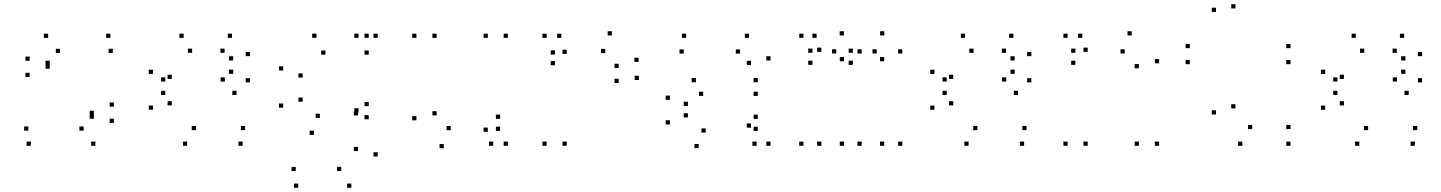

<svg xmlns="http://www.w3.org/2000/svg" viewBox="-20 -684 6860 914"><path d="M434.2 10V-10H414.2V10ZM522 -99V-119H502V-99ZM522 -176.2V-196.2H502V-176.2ZM216.8 -356.8V-376.8H196.8V-356.8ZM216.8 -375.2V-395.2H196.8V-375.2ZM265.8 -431.7V-451.7H245.8V-431.7ZM517 -431.7V-451.7H497V-431.7ZM505.3 -503.7V-523.7H485.3V-503.7ZM209 -503.7V-523.7H189V-503.7ZM121.2 -394.7V-414.7H101.2V-394.7ZM121.2 -317.5V-337.5H101.2V-317.5ZM427 -136.8V-156.8H407V-136.8ZM427 -118.5V-138.5H407V-118.5ZM378 -62V-82H358V-62ZM115 -62V-82H95V-62ZM126.7 10V-10H106.7V10Z M1135.2 10V-10H1115.2V10ZM1146.8 -64.5V-84.5H1126.8V-64.5ZM912.8 -64.5V-84.5H892.8V-64.5ZM797.8 -182.2V-202.2H777.8V-182.2ZM797.8 -308.2V-328.2H777.8V-308.2ZM894.5 -432.5V-452.5H874.5V-432.5ZM1049.2 -432.5V-452.5H1029.2V-432.5ZM1090.2 -396.2V-416.2H1070.2V-396.2ZM1090.2 -332.5V-352.5H1070.2V-332.5ZM1050.2 -295.8V-315.8H1030.2V-295.8ZM766.8 -295.8V-315.8H746.8V-295.8ZM766.8 -231.8V-251.8H746.8V-231.8ZM1106 -231.8V-251.8H1086V-231.8ZM1169.7 -291.8V-311.8H1149.7V-291.8ZM1169.7 -416.8V-436.8H1149.7V-416.8ZM1084.2 -503.7V-523.7H1064.2V-503.7ZM854.2 -503.7V-523.7H834.2V-503.7ZM708.3 -332.2V-352.2H688.3V-332.2ZM708.3 -161.5V-181.5H688.3V-161.5ZM870.8 10V-10H850.8V10Z M1652.5 210V190H1632.5V210ZM1778 60.8V40.8H1758V60.8ZM1778 -503.7V-523.7H1758V-503.7ZM1686.8 -503.7V-523.7H1666.8V-503.7ZM1686.8 -148.8V-168.8H1666.8V-148.8ZM1684.3 -134.3V-154.3H1664.3V-134.3ZM1684.3 35.2V15.2H1664.3V35.2ZM1604.5 130.5V110.5H1584.5V130.5ZM1388 130.5V110.5H1368V130.5ZM1399.7 210V190H1379.7V210ZM1735.3 -116.2V-136.2H1715.3V-116.2ZM1735.3 -178.7V-198.7H1715.3V-178.7ZM1502.5 -122.7V-142.7H1482.5V-122.7ZM1420.8 -199.8V-219.8H1400.8V-199.8ZM1420.8 -314.7V-334.7H1400.8V-314.7ZM1529.2 -423.7V-443.7H1509.2V-423.7ZM1735.3 -423.7V-443.7H1715.3V-423.7ZM1735.3 -503.8V-523.8H1715.3V-503.8ZM1486.2 -503.8V-523.8H1466.2V-503.8ZM1328 -348.3V-368.3H1308V-348.3ZM1328 -171.3V-191.3H1308V-171.3ZM1474.2 -41.8V-61.8H1454.2V-41.8Z M1962.3 -503.7V-523.7H1942.3V-503.7ZM1962.3 -111.2V-131.2H1942.3V-111.2ZM2092.5 21.7V1.7H2072.5V21.7ZM2360.7 -61V-81H2340.7V-61ZM2360.7 -118.5V-138.5H2340.7V-118.5ZM2125.8 -64.2V-84.2H2105.8V-64.2ZM2058.5 -134.7V-154.7H2038.5V-134.7ZM2058.5 -503.7V-523.7H2038.5V-503.7ZM2302.2 -503.7V-523.7H2282.2V-503.7ZM2302.2 -56.5V-76.5H2282.2V-56.5ZM2327.8 10V-10H2307.8V10ZM2397.7 10V-10H2377.7V10ZM2397.7 -503.7V-523.7H2377.7V-503.7Z M3021.3 -303.3V-323.3H3001.3V-303.3ZM3020 -389.2V-409.2H3000V-389.2ZM2892.8 -515.3V-535.3H2872.8V-515.3ZM2621.7 -424.3V-444.3H2601.7V-424.3ZM2621.7 -373.5V-393.5H2601.7V-373.5ZM2861.2 -431.2V-451.2H2841.2V-431.2ZM2925.2 -360.5V-380.5H2905.2V-360.5ZM2925.2 -289V-309H2905.2V-289ZM2677.8 10V-10H2657.8V10ZM2677.8 -427.2V-447.2H2657.8V-427.2ZM2652.2 -503.7V-523.7H2632.2V-503.7ZM2582.3 -503.7V-523.7H2562.3V-503.7ZM2582.3 10V-10H2562.3V10Z M3648 10V-10H3628V10ZM3648 -396.2V-416.2H3628V-396.2ZM3545.8 -503.7V-523.7H3525.8V-503.7ZM3246.3 -503.7V-523.7H3226.3V-503.7ZM3234.7 -428.8V-448.8H3214.7V-428.8ZM3502.7 -428.8V-448.8H3482.7V-428.8ZM3555.2 -374.7V-394.7H3535.2V-374.7ZM3555.2 -76.2V-96.2H3535.2V-76.2ZM3581.8 10V-10H3561.8V10ZM3587.5 -60.7V-80.7H3567.5V-60.7ZM3587.5 -118.2V-138.2H3567.5V-118.2ZM3339.2 -52.8V-72.8H3319.2V-52.8ZM3254.8 -125V-145H3234.8V-125ZM3254.8 -179.8V-199.8H3234.8V-179.8ZM3327.5 -227.5V-247.5H3307.5V-227.5ZM3587.5 -227.5V-247.5H3567.5V-227.5ZM3587.5 -292.5V-312.5H3567.5V-292.5ZM3292.8 -292.5V-312.5H3272.8V-292.5ZM3169 -208.8V-228.8H3149V-208.8ZM3169 -91.5V-111.5H3149V-91.5ZM3305.8 21.3V1.3H3285.8V21.3Z M4275.3 10V-10H4255.3V10ZM4275.3 -429.2V-449.2H4255.3V-429.2ZM4189.8 -515.3V-535.3H4169.8V-515.3ZM4040 -432.7V-452.7H4020V-432.7ZM4040 -375.2V-395.2H4020V-375.2ZM4153.5 -429.5V-449.5H4133.5V-429.5ZM4189.3 -392.3V-412.3H4169.3V-392.3ZM4189.3 10V-10H4169.3V10ZM3890 10V-10H3870V10ZM3890 -437.2V-457.2H3870V-437.2ZM3867.3 -503.7V-523.7H3847.3V-503.7ZM3804.7 -503.7V-523.7H3784.7V-503.7ZM3804.7 10V-10H3784.7V10ZM4081.8 10V-10H4061.8V10ZM4081.8 -429.2V-449.2H4061.8V-429.2ZM3997.3 -515.3V-535.3H3977.3V-515.3ZM3847.5 -432.7V-452.7H3827.5V-432.7ZM3847.5 -375.2V-395.2H3827.5V-375.2ZM3961 -429.5V-449.5H3941V-429.5ZM3997.8 -392.3V-412.3H3977.8V-392.3ZM3997.8 10V-10H3977.8V10Z M4855.2 10V-10H4835.2V10ZM4866.8 -64.5V-84.5H4846.8V-64.5ZM4632.8 -64.5V-84.5H4612.8V-64.5ZM4517.8 -182.2V-202.2H4497.8V-182.2ZM4517.8 -308.2V-328.2H4497.8V-308.2ZM4614.5 -432.5V-452.5H4594.5V-432.5ZM4769.2 -432.5V-452.5H4749.2V-432.5ZM4810.2 -396.2V-416.2H4790.2V-396.2ZM4810.2 -332.5V-352.5H4790.2V-332.5ZM4770.2 -295.8V-315.8H4750.2V-295.8ZM4486.8 -295.8V-315.8H4466.8V-295.8ZM4486.8 -231.8V-251.8H4466.8V-231.8ZM4826 -231.8V-251.8H4806V-231.8ZM4889.7 -291.8V-311.8H4869.7V-291.8ZM4889.7 -416.8V-436.8H4869.7V-416.8ZM4804.2 -503.7V-523.7H4784.2V-503.7ZM4574.2 -503.7V-523.7H4554.2V-503.7ZM4428.3 -332.2V-352.2H4408.3V-332.2ZM4428.3 -161.5V-181.5H4408.3V-161.5ZM4590.8 10V-10H4570.8V10Z M5497.7 10V-10H5477.7V10ZM5497.7 -382.5V-402.5H5477.7V-382.5ZM5367.5 -515.3V-535.3H5347.5V-515.3ZM5099.3 -432.7V-452.7H5079.3V-432.7ZM5099.3 -375.2V-395.2H5079.3V-375.2ZM5334.2 -429.5V-449.5H5314.2V-429.5ZM5401.5 -359V-379H5381.5V-359ZM5401.5 10V-10H5381.5V10ZM5157.8 10V-10H5137.8V10ZM5157.8 -437.2V-457.2H5137.8V-437.2ZM5132.2 -503.7V-523.7H5112.2V-503.7ZM5062.3 -503.7V-523.7H5042.3V-503.7ZM5062.3 10V-10H5042.3V10Z M6123.3 10.2V-9.8H6103.3V10.2ZM6123.3 -69.3V-89.3H6103.3V-69.3ZM5941 -69.3V-89.3H5921V-69.3ZM5861.3 -168V-188H5841.3V-168ZM5861.3 -643.8V-663.8H5841.3V-643.8ZM5768.5 -627.2V-647.2H5748.5V-627.2ZM5768.5 -139V-159H5748.5V-139ZM5894 10.2V-9.8H5874V10.2ZM6123.3 -378.5V-398.5H6103.3V-378.5ZM6123.3 -454.8V-474.8H6103.3V-454.8ZM5644 -454.8V-474.8H5624V-454.8ZM5644 -378.5V-398.5H5624V-378.5Z M6715.2 10V-10H6695.2V10ZM6726.8 -64.5V-84.5H6706.8V-64.5ZM6492.8 -64.5V-84.5H6472.8V-64.5ZM6377.8 -182.2V-202.2H6357.8V-182.2ZM6377.8 -308.2V-328.2H6357.8V-308.2ZM6474.5 -432.5V-452.5H6454.5V-432.5ZM6629.2 -432.5V-452.5H6609.2V-432.5ZM6670.2 -396.2V-416.2H6650.2V-396.2ZM6670.2 -332.5V-352.5H6650.2V-332.5ZM6630.2 -295.8V-315.8H6610.2V-295.8ZM6346.8 -295.8V-315.8H6326.8V-295.8ZM6346.8 -231.8V-251.8H6326.8V-231.8ZM6686 -231.8V-251.8H6666V-231.8ZM6749.7 -291.8V-311.8H6729.7V-291.8ZM6749.7 -416.8V-436.8H6729.7V-416.8ZM6664.2 -503.7V-523.7H6644.2V-503.7ZM6434.2 -503.7V-523.7H6414.2V-503.7ZM6288.3 -332.2V-352.2H6268.3V-332.2ZM6288.3 -161.5V-181.5H6268.3V-161.5ZM6450.8 10V-10H6430.8V10Z"/></svg>

Font: Monaspace Krypton Dots Var
Style: Regular
Weight: 400
Designer: Riley Cran and the Lettermatic Team
Version: Version 1.100 (Monaspace Krypton Dots)